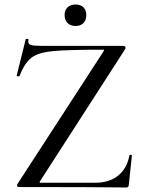

<svg xmlns="http://www.w3.org/2000/svg" viewBox="-20 -828 638 850"><path d="M441 -606Q441 -608 433 -608Q276 -608 212 -601.5Q148 -595 118.5 -572Q89 -549 66 -491Q65 -490 62 -490Q53 -490 54 -494L94 -655Q94 -656 98 -656Q108 -656 106 -653Q105 -650 105 -645Q105 -633 116.5 -629Q128 -625 163 -625H528Q532 -625 534.5 -620.5Q537 -616 535 -612L158 -27L155 -21Q155 -19 163 -19H401Q464 -19 503 -50.5Q542 -82 553 -140Q554 -143 559 -143Q564 -143 564 -140L550 -8Q550 -5 547.5 -1.5Q545 2 541 2Q392 0 62 0Q58 0 56 -4.5Q54 -9 57 -13L438 -600ZM266 -762Q266 -783 279 -795.5Q292 -808 315 -808Q337 -808 349.5 -795.5Q362 -783 362 -762Q362 -739 349.5 -726Q337 -713 315 -713Q292 -713 279 -726Q266 -739 266 -762Z"/></svg>

Font: Cormorant Garamond Medium
Style: Regular
Weight: 500
Designer: Christian Thalmann (Catharsis Fonts)
Foundry: Catharsis Fonts
Version: Version 4.000